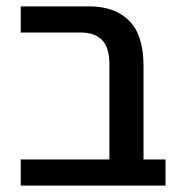

<svg xmlns="http://www.w3.org/2000/svg" viewBox="-20 -582 574 602"><path d="M499 -82V0H323H45V-82H323V-380Q323 -433 300 -456.5Q277 -480 233 -480H45V-562H260Q340 -562 385 -517Q430 -472 430 -375V-82Z"/></svg>

Font: Assistant SemiBold
Style: Regular
Weight: 600
Designer: Hebrew By Ben Nathan, Latin by Paul Hunt
Version: Version 2.001; ttfautohint (v1.6)